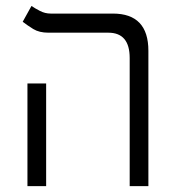

<svg xmlns="http://www.w3.org/2000/svg" viewBox="-20 -632 626 652"><path d="M420.4 0V-435.1Q420.4 -521 347.7 -521H144.5Q113.3 -521 93 -533.4Q72.8 -545.9 57.1 -558.1L86.9 -611.8Q98.1 -604 115.5 -595Q132.8 -585.9 152.3 -585.9H363.3Q483.9 -585.9 483.9 -459.5V0ZM73.2 0V-348.6H136.7V0Z"/></svg>

Font: CaskaydiaCove NFP Light
Style: Regular
Weight: 300
Designer: Aaron Bell
Foundry: Saja Typeworks
Version: Version 2111.001; VTT 6.35;Nerd Fonts 3.1.1